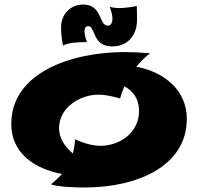

<svg xmlns="http://www.w3.org/2000/svg" viewBox="-20 -803 880 852"><path d="M641 -567C603 -570 568 -572 535 -572C295 -572 30 -480 30 -253C30 -124 132 -54 255 -31C241 -15 224 0 206 15C237 26 303 29 356 29C583 29 809 -62 809 -276C809 -403 708 -484 585 -507C603 -529 623 -549 646 -567ZM597 -310C597 -214 511 -156 426 -156C398 -156 361 -163 313 -185C312 -163 309 -142 303 -122C267 -153 242 -190 242 -234C242 -326 335 -383 417 -383C438 -383 468 -379 513 -366C518 -385 525 -403 532 -420C571 -399 597 -365 597 -310ZM588 -715C588 -745 587 -776 587 -776C549 -769 498 -762 467 -773C476 -749 479 -731 479 -719C479 -705 473 -689 459 -689C417 -689 436 -783 348 -783C286 -781 251 -735 251 -682C251 -635 260 -601 260 -601C289 -616 336 -616 366 -616C358 -638 355 -653 355 -664C355 -676 359 -687 371 -687C405 -687 388 -597 478 -597C545 -597 588 -644 588 -715Z"/></svg>

Font: Shojumaru
Style: Regular
Weight: 400
Designer: Astigmatic (AOETI)
Foundry: Astigmatic (AOETI)
Version: Version 1.000